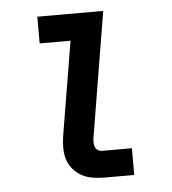

<svg xmlns="http://www.w3.org/2000/svg" viewBox="-43 -560 537 601"><g transform="rotate(-5 225.0 -260.0)"><path d="M262 0Q243 0 224.5 -3Q206 -6 190.5 -14.5Q175 -23 163.5 -36.5Q152 -50 146.5 -67Q141 -84 141 -103Q141 -122 144 -141L193 -436H96V-520H303L238 -127Q237 -120 237 -112.5Q237 -105 239.5 -98.5Q242 -92 248 -88Q254 -84 262 -84H355V0Z"/></g></svg>

Font: Iosevka Custom Medium Oblique
Style: Regular
Weight: 500
Italic angle: -9°
Designer: Belleve Invis
Foundry: Belleve Invis
Version: Version 27.0.1